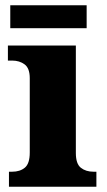

<svg xmlns="http://www.w3.org/2000/svg" viewBox="-20 -709 405 729"><path d="M14 0V-57H26Q56 -57 74.5 -72.5Q93 -88 93 -130V-412Q93 -450 73.5 -464.5Q54 -479 26 -479H10V-536H268V-128Q268 -87 287 -72Q306 -57 335 -57H346V0ZM19 -602V-689H309V-602Z"/></svg>

Font: Noto Serif ExtraBold
Style: Regular
Weight: 800
Designer: Monotype Design Team
Foundry: Monotype Imaging Inc.
Version: Version 2.014